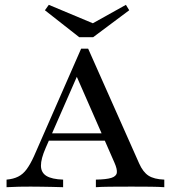

<svg xmlns="http://www.w3.org/2000/svg" viewBox="-20 -779 715 799"><path d="M7.3 0V-31.5Q35.5 -33.9 55.6 -44Q75.8 -54 91.1 -75Q106.5 -96 121.8 -129.8L317.7 -576.6H346.8L558.9 -99.2Q575 -62.9 598 -48Q621 -33.1 663.7 -31.5V0Q641.1 -1.6 606.5 -2Q571.8 -2.4 527.4 -2.4Q475.8 -2.4 437.9 -2Q400 -1.6 379 0V-31.5Q422.6 -32.3 443.1 -38.7Q463.7 -45.2 466.1 -59.7Q468.5 -74.2 456.5 -101.6L293.5 -473.4L309.7 -482.3L170.2 -163.7Q150 -117.7 150.4 -89.1Q150.8 -60.5 173.4 -46.8Q196 -33.1 242.7 -31.5V0Q220.2 -0.8 197.6 -1.2Q175 -1.6 152.4 -2Q129.8 -2.4 107.3 -2.4Q83.1 -2.4 59.7 -2Q36.3 -1.6 7.3 0ZM165.3 -193.5 179 -224.2H446L458.1 -193.5ZM504 -758.9 517.7 -736.3 367.7 -624.2H309.7L166.9 -736.3L183.1 -758.9L391.1 -671.8L349.2 -672.6Z"/></svg>

Font: Playfair 12pt Medium
Style: Regular
Weight: 500
Designer: Claus Eggers Sørensen
Foundry: Claus Eggers Sørensen
Version: Version 2.000;gftools[0.9.28]